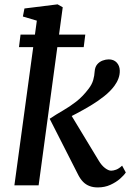

<svg xmlns="http://www.w3.org/2000/svg" viewBox="-20 -830 592 860"><path d="M44.5 0 145 -737.5 82.5 -756 89.5 -792 238 -810.5 261 -797.5 153 0ZM418 9.5Q397 9.5 380.8 3.2Q364.5 -3 352.2 -15.5Q340 -28 331 -45.5L202.5 -298Q232.5 -318 262.5 -335.2Q292.5 -352.5 321.8 -375.2Q351 -398 377 -432.5Q392 -452 397.5 -471.5Q403 -491 404 -510Q405.5 -530 415.5 -541.8Q425.5 -553.5 439.8 -558.8Q454 -564 467 -564Q489.5 -564 502.8 -549.8Q516 -535.5 516.5 -514Q517 -496 510.5 -478.5Q504 -461 492.5 -445.5Q474.5 -421 446 -398.5Q417.5 -376 385.8 -357Q354 -338 325.5 -323Q297 -308 278.5 -298.5L286 -335.5L422.5 -110Q435 -89 450.5 -77.2Q466 -65.5 478 -65.5Q487.5 -65.5 500 -70Q512.5 -74.5 527 -88L543.5 -57.5Q535.5 -45 517.5 -29.2Q499.5 -13.5 474.2 -2Q449 9.5 418 9.5ZM72 -675H362L355 -619H65Z"/></svg>

Font: Merriweather Medium
Style: Italic
Weight: 500
Italic angle: -7.8°
Version: Version 2.101